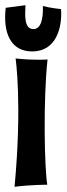

<svg xmlns="http://www.w3.org/2000/svg" viewBox="-33 -736 256 739"><path d="M150 -507C150 -507 100 -503 27 -511C27 -511 53 -338 23 -17C83 -25 149 -25 149 -25C138 -89 133 -353 150 -507ZM202 -701C202 -701 160 -705 132 -713C134 -663 124 -624 96 -624C60 -624 63 -674 65 -716L-11 -706C-22 -611 7 -538 91 -538C182 -538 207 -627 202 -701Z"/></svg>

Font: Mouse Memoirs
Style: Regular
Weight: 400
Designer: Astigmatic (AOETI)
Foundry: Astigmatic (AOETI)
Version: Version 1.000